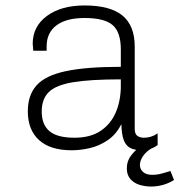

<svg xmlns="http://www.w3.org/2000/svg" viewBox="-20 -541 658 704"><path d="M243 10Q164 10 123 -27.5Q82 -65 82 -133Q82 -192 114 -228Q146 -264 221 -280Q296 -296 423 -296V-360Q423 -423 393 -449Q363 -475 290 -475Q223 -475 187 -448Q151 -421 151 -371V-355H102Q100 -379 99.5 -386Q99 -393 99 -391Q99 -389 99.5 -384.5Q100 -380 100 -381Q100 -444 152 -482.5Q204 -521 290 -521Q384 -521 429 -484Q474 -447 474 -370V-69Q474 -50 483.5 -43Q493 -36 508 -36Q535 -36 558 -52V-9Q546 0 531 5Q516 10 500 10Q476 10 459.5 2.5Q443 -5 434.5 -25.5Q426 -46 425 -86Q406 -48 375 -27Q344 -6 309.5 2Q275 10 243 10ZM253 -36Q312 -36 349.5 -61.5Q387 -87 405 -130Q423 -173 423 -226V-250Q311 -250 248 -239.5Q185 -229 159 -203.5Q133 -178 133 -132Q133 -84 161.5 -60Q190 -36 253 -36ZM534 143Q513 143 492.5 137Q472 131 458.5 116Q445 101 445 76Q445 50 460 30Q475 10 491 0H541Q517 13 505 30.5Q493 48 493 64Q493 79 504.5 89.5Q516 100 538 100Q556 100 572.5 95.5Q589 91 605 86L618 119Q599 131 577.5 137Q556 143 534 143Z"/></svg>

Font: Chivo Mono Thin
Style: Regular
Weight: 250
Designer: Hector Gatti
Foundry: Omnibus-Type
Version: Version 1.008